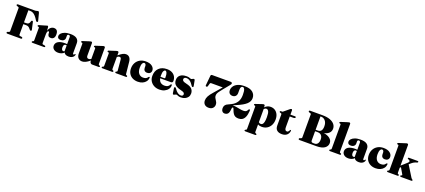

<svg xmlns="http://www.w3.org/2000/svg" viewBox="99 -2415 9536 4309"><g transform="rotate(20 4867.0 -261.0)"><path d="M464 -700Q491 -700 508.5 -706.8Q526 -713.5 538 -713.5Q551.5 -713.5 558.2 -706Q565 -698.5 570 -680.5L616.5 -501.5Q619 -491.5 614 -484.8Q609 -478 599.5 -476.5Q591.5 -475 584 -478Q576.5 -481 570.5 -491.5Q532 -556 499 -592Q466 -628 434 -642.2Q402 -656.5 366.5 -656.5H327V-367H376Q417 -367 436.8 -383.5Q456.5 -400 468.5 -447.5Q473.5 -464.5 489.5 -464.5Q507 -464.5 511 -447L550.5 -269.5Q555.5 -249 539 -243Q522.5 -236.5 509 -253.5Q487.5 -281 470.8 -296.2Q454 -311.5 435.2 -317.8Q416.5 -324 389.5 -324H327V-72.5Q327 -52 351.5 -48L392 -42.5Q411.5 -38.5 411.5 -20Q411.5 0 386 0H64Q38 0 38 -20Q38 -36 56 -42L79 -48Q103.5 -55 103.5 -72.5V-627.5Q103.5 -645 79 -652L56 -658Q38 -664 38 -680Q38 -700 64 -700Z M872 -449.5 877 -363Q893.5 -421.5 929 -450.2Q964.5 -479 1006 -479Q1103.5 -479 1103.5 -360Q1103.5 -300 1077.8 -271.2Q1052 -242.5 1011.5 -242.5Q972.5 -242.5 953.5 -263Q934.5 -283.5 933.5 -321V-341.5Q932.5 -367 912.5 -367Q898 -367 888.8 -345.5Q879.5 -324 879.5 -273.5V-73.5Q879.5 -60.5 883.8 -54.2Q888 -48 900.5 -45.5L943.5 -37Q961.5 -33 961.5 -18Q961.5 0 938 0H663Q640 0 640 -18Q640 -30 654.5 -36L669 -40.5Q682 -45 682 -69.5V-362.5Q682 -382 669 -384.5L653 -386.5Q640 -390 640 -402.5Q640 -415 659 -422.5L805 -464.5Q826.5 -472.5 836 -475Q845.5 -477.5 851.5 -477.5Q868.5 -477.5 872 -449.5Z M1132.5 -103.5Q1132.5 -168 1189 -205.2Q1245.5 -242.5 1360.5 -242.5Q1386 -242.5 1404.5 -238.5V-406.5Q1404.5 -425 1394.8 -436Q1385 -447 1369 -447Q1354 -447 1344.2 -438.8Q1334.5 -430.5 1334.5 -416.5V-363Q1334.5 -325 1307.2 -300.8Q1280 -276.5 1232.5 -276.5Q1155 -276.5 1155 -345Q1155 -375.5 1182 -406.2Q1209 -437 1263.5 -457.8Q1318 -478.5 1400 -478.5Q1501.5 -478.5 1551.2 -440.5Q1601 -402.5 1601 -334V-91.5Q1601 -68.5 1620 -68.5Q1636.5 -68.5 1643.5 -88Q1647.5 -94.5 1653.5 -94.5Q1663.5 -94.5 1663.5 -81Q1663.5 -64 1649.5 -42Q1635.5 -20 1605.8 -4Q1576 12 1529 12Q1482 12 1453.8 -3.8Q1425.5 -19.5 1419 -43.5Q1394.5 -16.5 1356.8 -2.2Q1319 12 1277.5 12Q1213 12 1172.8 -20.8Q1132.5 -53.5 1132.5 -103.5ZM1329 -135Q1329 -96.5 1343 -78.5Q1357 -60.5 1379 -60.5Q1391.5 -60.5 1404.5 -67.5V-209.5Q1394 -212.5 1380 -212.5Q1356.5 -212.5 1342.8 -193Q1329 -173.5 1329 -135Z M1722 -128.5V-361.5Q1722 -379.5 1709 -382.5L1694 -384Q1680.5 -387.5 1680.5 -400.5Q1680.5 -412.5 1699.5 -420L1847 -467.5Q1878 -479 1891 -479Q1905 -479 1912.2 -471.2Q1919.5 -463.5 1919.5 -451.5V-153.5Q1919.5 -92 1971.5 -92Q2002 -92 2028.5 -112V-361.5Q2028.5 -379.5 2015.5 -382.5L2000.5 -384Q1987 -387.5 1987 -400.5Q1987 -412.5 2006 -420L2153.5 -467.5Q2170 -473.5 2179.5 -476.2Q2189 -479 2198.5 -479Q2212 -479 2219 -471.2Q2226 -463.5 2226 -451.5V-71Q2226 -45 2239 -40.5L2253.5 -36Q2268 -30 2268 -18Q2268 0 2245.5 0H2086Q2064.5 0 2048.5 -17.8Q2032.5 -35.5 2032.5 -60V-77Q1977 -29 1932.2 -8.5Q1887.5 12 1850.5 12Q1793 12 1757.5 -24.8Q1722 -61.5 1722 -128.5Z M2550.5 -452.5V-387Q2605.5 -435 2647.2 -457Q2689 -479 2724 -479Q2779.5 -479 2810.5 -443.5Q2841.5 -408 2848 -343.5L2875.5 -71Q2877 -56.5 2879.2 -49.8Q2881.5 -43 2888.5 -40.5L2903 -36Q2917.5 -30 2917.5 -18Q2917.5 0 2895 0H2659Q2636 0 2636 -19Q2636 -30 2647.5 -35.5L2662 -40.5Q2669 -43.5 2672.5 -50Q2676 -56.5 2674.5 -71L2652 -318.5Q2649.5 -347 2639.2 -360.8Q2629 -374.5 2607 -374.5Q2579.5 -374.5 2552 -350.5L2550.5 -349V-71Q2550.5 -56.5 2553.2 -50Q2556 -43.5 2563 -40.5L2577.5 -35.5Q2589 -30 2589 -19Q2589 0 2566 0H2333.5Q2311 0 2311 -18Q2311 -30 2325.5 -36L2340 -40.5Q2353 -45 2353 -71V-362.5Q2353 -380.5 2340 -383L2325 -385Q2311.5 -388.5 2311.5 -401.5Q2311.5 -413.5 2330 -421L2478 -468.5Q2494.5 -474.5 2503.8 -477Q2513 -479.5 2522.5 -479.5Q2536 -479.5 2543.2 -472Q2550.5 -464.5 2550.5 -452.5Z M3404.5 -335Q3404.5 -297 3379.2 -272.5Q3354 -248 3310.5 -248Q3267.5 -248 3244.8 -272Q3222 -296 3222 -337.5V-369.5Q3222 -400.5 3210.2 -417.8Q3198.5 -435 3179 -435Q3152.5 -435 3134.5 -401.5Q3116.5 -368 3116.5 -301.5Q3116.5 -210 3156.5 -162.8Q3196.5 -115.5 3259.5 -115.5Q3297 -115.5 3324.8 -127Q3352.5 -138.5 3370 -167.5Q3384 -181 3391.5 -181Q3403.5 -180.5 3403 -159.5Q3399 -110 3370.2 -71.2Q3341.5 -32.5 3292.5 -10.2Q3243.5 12 3179 12Q3109.5 12 3054.8 -15.5Q3000 -43 2968.2 -95Q2936.5 -147 2936.5 -220Q2936.5 -295 2969 -353.5Q3001.5 -412 3060.5 -445.5Q3119.5 -479 3198 -479Q3296.5 -479 3350.5 -437.2Q3404.5 -395.5 3404.5 -335Z M3929 -278Q3929 -233 3883.5 -233H3628.5Q3641.5 -169.5 3679.8 -140Q3718 -110.5 3775.5 -110.5Q3819 -110.5 3849.5 -127.5Q3880 -144.5 3894 -178.5Q3907.5 -192 3915 -192Q3927 -192 3927 -171.5Q3927 -121 3897.5 -79.2Q3868 -37.5 3816.2 -12.8Q3764.5 12 3697 12Q3624.5 12 3567.5 -17.5Q3510.5 -47 3477.5 -100Q3444.5 -153 3444.5 -223Q3444.5 -341 3513.8 -410Q3583 -479 3705 -479Q3777 -479 3827 -452.8Q3877 -426.5 3903 -381Q3929 -335.5 3929 -278ZM3623 -296.5Q3623 -281 3624 -266.5H3715.5Q3734 -266.5 3734 -285.5Q3734 -366 3717.8 -400.8Q3701.5 -435.5 3679.5 -435.5Q3656.5 -435.5 3639.8 -404Q3623 -372.5 3623 -296.5Z M4192 -28.5Q4220 -28.5 4234.2 -41.2Q4248.5 -54 4248.5 -73.5Q4248.5 -93.5 4234.2 -109.2Q4220 -125 4170.5 -137Q4090 -156 4047 -182Q4004 -208 3987.5 -242Q3971 -276 3971 -318.5Q3971 -394.5 4023.5 -436.8Q4076 -479 4172.5 -479Q4207.5 -479 4229 -473Q4250.5 -467 4263 -461.2Q4275.5 -455.5 4283 -455.5Q4297 -455.5 4315.2 -467.2Q4333.5 -479 4348.5 -479Q4355 -479 4360.8 -474.5Q4366.5 -470 4370 -458L4393.5 -336.5Q4402.5 -304 4385 -297.5Q4368 -291 4355 -310Q4310 -381 4269.5 -410.2Q4229 -439.5 4183.5 -439.5Q4152.5 -439.5 4136.8 -426Q4121 -412.5 4121 -390Q4121 -366.5 4140.2 -350.5Q4159.5 -334.5 4223 -320Q4321.5 -298 4360.2 -254.2Q4399 -210.5 4399 -147Q4399 -98 4373.8 -62.5Q4348.5 -27 4305.5 -7.5Q4262.5 12 4209 12Q4176 12 4155 5.5Q4134 -1 4121.2 -7.8Q4108.5 -14.5 4100.5 -14.5Q4091.5 -14.5 4079 -8.2Q4066.5 -2 4054.2 4.2Q4042 10.5 4033 10.5Q4016 10.5 4012 -14.5L3996 -121.5Q3993 -138 3995.5 -146.2Q3998 -154.5 4006.5 -158.5Q4021.5 -165 4037 -143.5Q4078.5 -81.5 4116.5 -55Q4154.5 -28.5 4192 -28.5Z M5005 -99.5Q5005 -52.5 4971.2 -17.5Q4937.5 17.5 4873 17.5Q4812 17.5 4776.2 -16.5Q4740.5 -50.5 4740.5 -111.5Q4740.5 -160 4767.8 -213.2Q4795 -266.5 4866 -344.5L5019 -521H4747Q4732 -521 4724.2 -515.5Q4716.5 -510 4712.5 -495.5L4695 -432Q4689.5 -412 4669 -412Q4644 -412 4645.5 -436.5L4667.5 -668Q4670 -700 4701 -700H5142.5Q5160 -700 5169.5 -692Q5179 -684 5179 -671Q5179 -662.5 5173.5 -652.2Q5168 -642 5154 -625L5031.5 -475Q4991 -426.5 4969.2 -395.2Q4947.5 -364 4939.2 -342Q4931 -320 4931 -298Q4931 -267 4942.2 -244.5Q4953.5 -222 4968 -201.5Q4982.5 -181 4993.8 -157Q5005 -133 5005 -99.5Z M5174 -82Q5174 -170 5262 -203L5333 -237.5Q5410.5 -275.5 5455.2 -342.8Q5500 -410 5500 -513Q5500 -609 5483.2 -646.8Q5466.5 -684.5 5439.5 -684.5Q5387 -684.5 5387 -596.5V-520Q5387 -472 5359 -444Q5331 -416 5286.5 -416Q5241.5 -416 5215 -442.5Q5188.5 -469 5188.5 -518Q5188.5 -568 5219 -613.2Q5249.5 -658.5 5312.5 -687Q5375.5 -715.5 5473.5 -715.5Q5603.5 -715.5 5667.5 -661.2Q5731.5 -607 5731.5 -521.5Q5731.5 -442.5 5664 -380.2Q5596.5 -318 5449 -256L5362.5 -219Q5365.5 -219.5 5369 -219.5Q5417.5 -219.5 5462 -211.2Q5506.5 -203 5549.5 -195Q5592.5 -187 5636 -187Q5673.5 -187 5694.8 -201.5Q5716 -216 5731 -248.5Q5739.5 -264 5753 -262.5Q5769.5 -261 5767.5 -234.5Q5761.5 -141 5737.8 -86.2Q5714 -31.5 5675.5 -8Q5637 15.5 5586 15.5Q5543.5 15.5 5512.8 2Q5482 -11.5 5458.2 -45Q5434.5 -78.5 5414 -138.5Q5406 -160.5 5400.8 -167.5Q5395.5 -174.5 5387.5 -174.5Q5378.5 -174.5 5372.5 -163.2Q5366.5 -152 5364 -122.5Q5358.5 -42.5 5330 -13.5Q5301.5 15.5 5255 15.5Q5219 15.5 5196.5 -11.5Q5174 -38.5 5174 -82Z M6042 -452.5V-417Q6071.5 -447 6105.5 -463Q6139.5 -479 6181 -479Q6239.5 -479 6284.5 -450.8Q6329.5 -422.5 6355 -371Q6380.5 -319.5 6380.5 -249.5Q6380.5 -171 6349.8 -112Q6319 -53 6265.2 -20.5Q6211.5 12 6142.5 12Q6085.5 12 6047.5 -11V162Q6047.5 188 6060.5 192.5L6075 197Q6089.5 203 6089.5 215Q6089.5 233 6066.5 233H5831Q5808 233 5808 215Q5808 203 5822.5 197L5837 192.5Q5850 188 5850 162V-362.5Q5850 -380.5 5837 -383L5822 -385Q5808.5 -388.5 5808.5 -401.5Q5808.5 -413 5827.5 -420.5L5969.5 -468.5Q5998 -479.5 6013 -479.5Q6027.5 -479.5 6034.8 -472Q6042 -464.5 6042 -452.5ZM6105.5 -406.5Q6073 -406.5 6047.5 -378.5V-64Q6069 -41.5 6098.5 -41.5Q6122.5 -41.5 6140.2 -58.8Q6158 -76 6168 -117.2Q6178 -158.5 6178 -231Q6178 -328 6158 -367.2Q6138 -406.5 6105.5 -406.5Z M6446 -422.5 6420 -430.5Q6405.5 -436 6405.5 -448.5Q6405.5 -466 6426 -466H6459.5Q6469.5 -466 6484 -480L6595.5 -572Q6616.5 -592.5 6634 -592.5Q6654.5 -592.5 6654.5 -567.5V-466H6767.5Q6788 -466 6788 -450.5Q6788 -438.5 6776.2 -430.2Q6764.5 -422 6738.5 -422H6654.5V-164.5Q6654.5 -84 6708 -84Q6727 -84 6737.8 -94.8Q6748.5 -105.5 6756.2 -120.2Q6764 -135 6775 -146Q6780.5 -148 6785 -144.2Q6789.5 -140.5 6789.5 -129.5Q6784 -65 6740 -26.5Q6696 12 6621.5 12Q6543.5 12 6502 -24.8Q6460.5 -61.5 6460.5 -137V-401Q6460.5 -411 6457 -415.2Q6453.5 -419.5 6446 -422.5Z M7703 -167Q7703 -92.5 7638.5 -46.2Q7574 0 7442.5 0H7041.5Q7015.5 0 7015.5 -20Q7015.5 -36 7033.5 -42L7056.5 -48Q7081 -55.5 7081 -78V-627.5Q7081 -645 7056.5 -652L7033.5 -658Q7015.5 -664 7015.5 -680Q7015.5 -700 7041.5 -700H7339.5Q7442 -700 7514.2 -674Q7586.5 -648 7624.8 -601.5Q7663 -555 7663 -494Q7663 -433.5 7620.8 -391.2Q7578.5 -349 7502 -333Q7593 -320.5 7648 -276.2Q7703 -232 7703 -167ZM7315 -659.5H7302V-340.5H7350.5Q7406 -340.5 7433 -374Q7460 -407.5 7460 -480Q7460 -562.5 7419 -611Q7378 -659.5 7315 -659.5ZM7363.5 -305.5H7302V-82.5Q7302 -40.5 7351 -40.5H7386Q7431.5 -40.5 7458 -75.5Q7484.5 -110.5 7484.5 -173Q7484.5 -235.5 7453.2 -270.5Q7422 -305.5 7363.5 -305.5Z M7985 -727.5V-71Q7985 -45 7998 -40.5L8012.5 -36Q8027 -30 8027 -18Q8027 0 8004.5 0H7768.5Q7746 0 7746 -18Q7746 -30 7760 -36L7775 -40.5Q7787.5 -45 7787.5 -71V-637.5Q7787.5 -655.5 7774.5 -658.5L7759.5 -660.5Q7746 -663.5 7746 -676.5Q7746 -689 7765 -696.5L7912.5 -743.5Q7943.5 -755 7956.5 -755Q7970.5 -755 7977.8 -747.2Q7985 -739.5 7985 -727.5Z M8063 -103.5Q8063 -168 8119.5 -205.2Q8176 -242.5 8291 -242.5Q8316.5 -242.5 8335 -238.5V-406.5Q8335 -425 8325.2 -436Q8315.5 -447 8299.5 -447Q8284.5 -447 8274.8 -438.8Q8265 -430.5 8265 -416.5V-363Q8265 -325 8237.8 -300.8Q8210.5 -276.5 8163 -276.5Q8085.5 -276.5 8085.5 -345Q8085.5 -375.5 8112.5 -406.2Q8139.5 -437 8194 -457.8Q8248.5 -478.5 8330.5 -478.5Q8432 -478.5 8481.8 -440.5Q8531.5 -402.5 8531.5 -334V-91.5Q8531.5 -68.5 8550.5 -68.5Q8567 -68.5 8574 -88Q8578 -94.5 8584 -94.5Q8594 -94.5 8594 -81Q8594 -64 8580 -42Q8566 -20 8536.2 -4Q8506.5 12 8459.5 12Q8412.5 12 8384.2 -3.8Q8356 -19.5 8349.5 -43.5Q8325 -16.5 8287.2 -2.2Q8249.5 12 8208 12Q8143.5 12 8103.2 -20.8Q8063 -53.5 8063 -103.5ZM8259.5 -135Q8259.5 -96.5 8273.5 -78.5Q8287.5 -60.5 8309.5 -60.5Q8322 -60.5 8335 -67.5V-209.5Q8324.5 -212.5 8310.5 -212.5Q8287 -212.5 8273.2 -193Q8259.5 -173.5 8259.5 -135Z M9083.5 -335Q9083.5 -297 9058.2 -272.5Q9033 -248 8989.5 -248Q8946.5 -248 8923.8 -272Q8901 -296 8901 -337.5V-369.5Q8901 -400.5 8889.2 -417.8Q8877.5 -435 8858 -435Q8831.5 -435 8813.5 -401.5Q8795.5 -368 8795.5 -301.5Q8795.5 -210 8835.5 -162.8Q8875.5 -115.5 8938.5 -115.5Q8976 -115.5 9003.8 -127Q9031.5 -138.5 9049 -167.5Q9063 -181 9070.5 -181Q9082.5 -180.5 9082 -159.5Q9078 -110 9049.2 -71.2Q9020.5 -32.5 8971.5 -10.2Q8922.5 12 8858 12Q8788.5 12 8733.8 -15.5Q8679 -43 8647.2 -95Q8615.5 -147 8615.5 -220Q8615.5 -295 8648 -353.5Q8680.5 -412 8739.5 -445.5Q8798.5 -479 8877 -479Q8975.5 -479 9029.5 -437.2Q9083.5 -395.5 9083.5 -335Z M9150 0Q9127.5 0 9127.5 -18Q9127.5 -30 9142 -36L9156.5 -40.5Q9169.5 -45 9169.5 -71V-637.5Q9169.5 -655.5 9156.5 -658.5L9141.5 -660.5Q9128 -663.5 9128 -676.5Q9128 -689 9146.5 -696.5L9294.5 -743.5Q9311 -749.5 9320.2 -752.2Q9329.5 -755 9339 -755Q9352.5 -755 9359.8 -747.2Q9367 -739.5 9367 -727.5V-235.5L9508 -361.5Q9529 -380.5 9524 -399.5Q9519 -418.5 9493 -426.5L9477.5 -432Q9465 -436.5 9465 -448.5Q9465 -466 9486.5 -466H9693Q9714.5 -466 9714.5 -449Q9714.5 -441.5 9709.8 -436.2Q9705 -431 9690 -427Q9653.5 -418 9622.8 -400.5Q9592 -383 9558 -352.5L9528.5 -327L9692 -63.5Q9698.5 -53.5 9704.2 -48Q9710 -42.5 9718 -37.5Q9734 -26.5 9734 -16Q9734 0 9712.5 0H9460Q9440.5 0 9440.5 -17.5Q9440.5 -27.5 9451.5 -33L9465.5 -38Q9474.5 -41.5 9476.2 -47.8Q9478 -54 9470 -67L9389 -206L9367 -186.5V-71Q9367 -56.5 9369.8 -50Q9372.5 -43.5 9379.5 -40.5L9394 -35.5Q9405.5 -30 9405.5 -19Q9405.5 0 9382.5 0Z"/></g></svg>

Font: Fraunces 72pt Black
Style: Regular
Weight: 900
Version: Version 1.000;[0bf87f6ff]